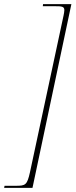

<svg xmlns="http://www.w3.org/2000/svg" viewBox="-73 -780 365 928"><path d="M-53 128H84L272 -760H135L134 -750H192C225 -750 238 -749 238 -731C238 -723 236 -715 234 -704L72 52C58 115 50 118 3 118H-51Z"/></svg>

Font: Noto Serif Display Condensed Thin
Style: Italic
Weight: 100
Width: 3
Italic angle: -12°
Designer: Monotype Design Team
Foundry: Monotype Imaging Inc.
Version: Version 2.009